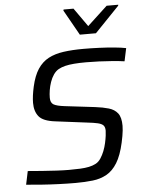

<svg xmlns="http://www.w3.org/2000/svg" viewBox="-61 -961 763 1017"><g transform="rotate(-5 321.0 -452.5)"><path d="M299.5 8Q257.4 8 210.5 6.2Q163.6 4.5 118.7 1.2Q73.8 -2.1 37.3 -5.6L52.3 -77Q87 -74 127 -71Q167 -68 204.9 -66Q242.8 -64 270.7 -64Q305.2 -64 330.8 -65.3Q356.5 -66.6 377 -70.8Q397.5 -75 414.7 -84.2Q429.8 -92.5 441 -109.5Q452.2 -126.5 460.3 -147.1Q468.4 -167.8 473 -189Q477.7 -210.2 479.9 -227.7Q482.1 -245.2 482.1 -254.2Q482.1 -273 473.5 -282.4Q464.8 -291.7 444.1 -296.6Q423.4 -301.5 386.8 -305.5L219.2 -326.7Q156.2 -334.3 133.9 -361.5Q111.6 -388.7 111.6 -433.8Q111.6 -451.8 114.5 -473.8Q117.5 -495.8 122.9 -520Q135.6 -577 158.7 -612Q181.9 -646.9 215.9 -665Q249.8 -683 296.2 -689.5Q342.5 -696 401.5 -696Q443.2 -696 485.9 -694.2Q528.6 -692.5 566.1 -688.9Q603.6 -685.4 628.3 -680.3L613.7 -611.4Q586.1 -615.4 550.8 -618.2Q515.5 -621 479.2 -622.5Q442.9 -624 410.8 -624Q373.7 -624 346.2 -621.7Q318.8 -619.5 298.9 -614.6Q278.9 -609.7 263.1 -600.9Q247.4 -592 235.6 -574.9Q223.8 -557.8 216.5 -536.3Q209.1 -514.8 205.7 -493.2Q202.3 -471.7 202.3 -453.1Q202.3 -427 218.6 -417.2Q235 -407.5 276.8 -402.5L437.5 -383.4Q478.6 -378.4 509 -369.5Q539.4 -360.7 556.4 -339Q573.4 -317.2 573.4 -272.3Q573.4 -260.9 571.9 -247.2Q570.5 -233.4 567.7 -217.7Q565 -201.9 561 -184Q546 -116.3 521.9 -77.3Q497.8 -38.2 464.9 -19.9Q431.9 -1.5 390.7 3.2Q349.4 8 299.5 8ZM390.1 -772.6 314.3 -907.3 315.9 -912.8H368.6L438.3 -814L544.8 -912.8H606.8L605.3 -907.3L475.7 -772.6Z"/></g></svg>

Font: Saira Thin
Style: Italic
Weight: 100
Italic angle: -12°
Designer: Hector Gatti with collaboration of the Omnibus-Type team
Foundry: Omnibus-Type
Version: Version 1.101